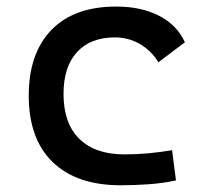

<svg xmlns="http://www.w3.org/2000/svg" viewBox="-20 -547 626 577"><path d="M342.8 9.8Q210.4 9.8 138.4 -59.8Q66.4 -129.4 66.4 -259.8Q66.4 -386.7 134.5 -457Q202.6 -527.3 329.1 -527.3Q404.8 -527.3 458.7 -499.3Q512.7 -471.2 535.6 -419.9L456.1 -359.9Q434.1 -395.5 399.9 -415Q365.7 -434.6 325.2 -434.6Q252 -434.6 211.4 -390.4Q170.9 -346.2 170.9 -264.6Q170.9 -176.3 218.5 -129.6Q266.1 -83 354.5 -83Q390.6 -83 426.8 -86.4Q462.9 -89.8 497.1 -95.7L508.8 -4.9Q468.8 3.9 426 6.8Q383.3 9.8 342.8 9.8Z"/></svg>

Font: Cascadia Mono PL
Style: Regular
Weight: 400
Monospace: yes
Designer: Aaron Bell
Foundry: Saja Typeworks
Version: Version 2404.023; ttfautohint (v1.8.4)